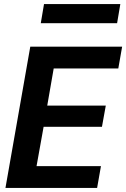

<svg xmlns="http://www.w3.org/2000/svg" viewBox="-20 -931 625 951"><path d="M7 0 130 -700H585L566 -592H246L214 -408H504L485 -303H196L161 -108H480L461 0ZM182 -816 198 -911H576L560 -816Z"/></svg>

Font: DM Sans 36pt
Style: Bold Italic
Weight: 700
Italic angle: -10°
Designer: Colophon Foundry, Jonny Pinhorn
Foundry: Colophon Foundry
Version: Version 4.004;gftools[0.9.30]